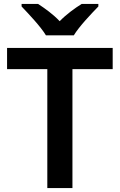

<svg xmlns="http://www.w3.org/2000/svg" viewBox="-20 -1009 610 978"><path d="M214 -829H356C383 -874 445 -939 481 -976V-989H396C361 -967 319 -937 284 -901C250 -937 209 -966 174 -989H90V-976C126 -938 187 -874 214 -829ZM349 -51V-657H554V-765H16V-657H221V-51Z"/></svg>

Font: Noto Sans Tamil UI SemiBold
Style: Regular
Weight: 600
Designer: Jelle Bosma - Monotype Design Team
Foundry: Monotype Imaging Inc.
Version: Version 2.004